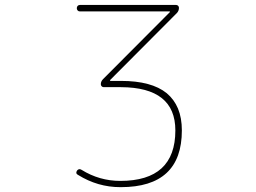

<svg xmlns="http://www.w3.org/2000/svg" viewBox="-20 -773 1040 780"><path d="M468.8 -12.7Q377 -12.7 296.9 -62.5Q290 -66.4 290 -71.3Q290 -75.2 293 -80.1Q300.8 -89.8 311.5 -83Q383.8 -38.1 468.8 -38.1Q692.4 -38.1 692.4 -243.2Q692.4 -418 471.7 -418.9H401.4Q396.5 -418.9 393.1 -422.4Q389.6 -425.8 389.6 -430.7Q389.6 -442.4 398.4 -451.2L669.9 -723.6Q670.9 -724.6 670.4 -725.6Q669.9 -726.6 668.9 -726.6H304.7Q298.8 -726.6 295.4 -730.5Q292 -734.4 292 -739.7Q292 -745.1 295.4 -749Q298.8 -752.9 304.7 -752.9H695.3Q700.2 -752.9 703.6 -749.5Q707 -746.1 707 -741.2Q707 -729.5 699.2 -720.7L427.7 -448.2Q426.8 -447.3 427.2 -445.8Q427.7 -444.3 428.7 -444.3H471.7Q595.7 -444.3 657.2 -394.5Q687.5 -369.1 703.1 -332Q718.8 -293.9 718.8 -243.2Q718.8 -127.9 656.7 -70.3Q594.7 -12.7 470.7 -12.7Z"/></svg>

Font: Rounded-X Mgen+ 2m thin
Style: Regular
Weight: 100
Designer: [Source Han Sans]
Ryoko NISHIZUKA  (kana & ideographs); Paul D. Hunt (Latin, Greek & Cyrillic); Wenlong ZHANG  (bopomofo
Version: Version 1.059.20150602